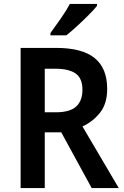

<svg xmlns="http://www.w3.org/2000/svg" viewBox="-20 -958 631 978"><path d="M266 -714Q399 -714 462.5 -662Q526 -610 526 -505Q526 -430 489.5 -384Q453 -338 400 -314L585 0H447L292 -284H208V0H85V-714ZM259 -608H208V-386H264Q336 -386 368 -415.5Q400 -445 400 -501Q400 -559 365.5 -583.5Q331 -608 259 -608ZM474 -928Q459 -909 431 -881Q403 -853 372.5 -825Q342 -797 318 -778H237V-790Q261 -823 289.5 -863.5Q318 -904 336 -938H474Z"/></svg>

Font: Noto Sans Malayalam SemiCondensed SemiBold
Style: Regular
Weight: 600
Width: 4
Designer: Jelle Bosma - Monotype Design Team
Foundry: Monotype Imaging Inc.
Version: Version 2.104; ttfautohint (v1.8.4.7-5d5b)